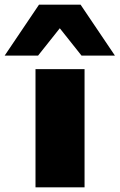

<svg xmlns="http://www.w3.org/2000/svg" viewBox="-67 -802 512 822"><path d="M85 0V-506H295V0ZM-47 -564 100 -782H278L425 -564H282L189 -681L96 -564Z"/></svg>

Font: Nunito Sans 7pt Expanded Black
Style: Regular
Weight: 900
Width: 7
Designer: Vernon Adams
Foundry: Vernon Adams
Version: Version 3.101;gftools[0.9.27]